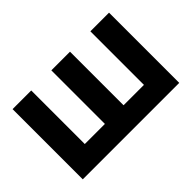

<svg xmlns="http://www.w3.org/2000/svg" viewBox="-92 -773 1019 1019"><g transform="rotate(-45 417.0 -263.5)"><path d="M55 0V-527H195V-125H346V-527H486V-125H639V-527H779V0Z"/></g></svg>

Font: Onest
Style: Bold
Weight: 700
Designer: Dmitri Voloshin, Andrey Kudryavtsev
Foundry: Dmitri Voloshin, Andrey Kudryavtsev
Version: Version 1.000;gftools[0.9.33]